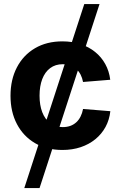

<svg xmlns="http://www.w3.org/2000/svg" viewBox="-20 -748 610 972"><path d="M103 204.1 406.7 -727.5H483.9L180.2 204.1ZM295.9 11.2Q216.3 11.2 157.2 -23.4Q98.1 -58.1 65.7 -119.9Q33.2 -181.6 33.2 -263.2Q33.2 -345.2 65.7 -407.2Q98.1 -469.2 157.2 -503.9Q216.3 -538.6 295.9 -538.6Q345.7 -538.6 387.7 -524.7Q429.7 -510.7 461.4 -485.1Q493.2 -459.5 512.9 -423.8Q532.7 -388.2 538.1 -344.2L400.4 -333Q396.5 -353.5 388.2 -369.9Q379.9 -386.2 366.7 -398.2Q353.5 -410.2 336.2 -416.5Q318.8 -422.9 297.4 -422.9Q260.3 -422.9 233.9 -403.1Q207.5 -383.3 193.8 -347.4Q180.2 -311.5 180.2 -263.7Q180.2 -215.8 193.8 -180.2Q207.5 -144.5 233.9 -124.5Q260.3 -104.5 297.4 -104.5Q318.8 -104.5 336.2 -110.8Q353.5 -117.2 366.5 -129.2Q379.4 -141.1 387.9 -158.2Q396.5 -175.3 400.4 -196.3L538.6 -185.1Q533.7 -141.1 514.2 -105.2Q494.6 -69.3 462.6 -43.2Q430.7 -17.1 388.4 -2.9Q346.2 11.2 295.9 11.2Z"/></svg>

Font: Inter 24pt
Style: Bold
Weight: 700
Designer: Rasmus Andersson
Foundry: rsms
Version: Version 4.001;git-66647c0bb